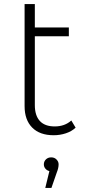

<svg xmlns="http://www.w3.org/2000/svg" viewBox="-20 -656 422 937"><path d="M349 -33 328 -68C306.7 -48.7 279.7 -39 247 -39C215 -39 190.8 -47.8 174.5 -65.5C158.2 -83.2 150 -109 150 -143V-479H316V-522H150V-636H100V-138C100 -93.3 112.3 -58.5 137 -33.5C161.7 -8.5 196.7 4 242 4C262.7 4 282.5 0.8 301.5 -5.5C320.5 -11.8 336.3 -21 349 -33ZM256 122.5C249.3 115.5 240.7 112 230 112C219.3 112 210.7 115.3 204 122C197.3 128.7 194 136.7 194 146C194 154 196.5 161 201.5 167C206.5 173 213 177 221 179L201 261H231L257 186C263 171.3 266 158 266 146C266 137.3 262.7 129.5 256 122.5Z"/></svg>

Font: Montserrat Custom ExtraLight
Style: Regular
Weight: 300
Designer: Julieta Ulanovsky
Foundry: Julieta Ulanovsky
Version: Version 7.200